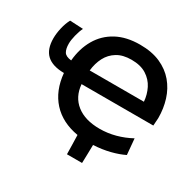

<svg xmlns="http://www.w3.org/2000/svg" viewBox="-185 -929 1304 1284"><g transform="rotate(30 467.0 -287.0)"><path d="M485 152.5Q484 116 483.5 79Q482.5 42 481.5 5.5Q355 -16 281.2 -97Q207.5 -178 195.5 -308Q105.5 -309 62 -349.8Q18.5 -390.5 18.5 -474.5Q18.5 -511 28.5 -554.8Q38.5 -598.5 56.5 -632L158.5 -627Q144.5 -599 135 -560.2Q125.5 -521.5 125.5 -495Q125.5 -454.5 139 -432Q152.5 -409.5 195.5 -405Q204 -500.5 246.2 -573.2Q288.5 -646 363.2 -686.5Q438 -727 543 -727Q634.5 -727 700.5 -697.8Q766.5 -668.5 809.2 -617.8Q852 -567 872.5 -501.2Q893 -435.5 893 -362.5L889 -302.5H335Q343 -208 409.5 -156Q476 -104 588 -104Q649.5 -104 709.5 -120.2Q769.5 -136.5 823.5 -166L834.5 -43.5Q791.5 -22 732.2 -7Q673 8 605 11.5Q604 47 603.5 82.5Q602.5 117.5 601.5 152.5ZM544 -611Q477.5 -611 433.8 -584.2Q390 -557.5 366.2 -511.8Q342.5 -466 336.5 -409H755Q751 -462 727.8 -508Q704.5 -554 659.5 -582.5Q614.5 -611 544 -611Z"/></g></svg>

Font: Heraclito SemiBold
Style: Regular
Weight: 600
Designer: Kostas Bartsokas (font) & Cristiano Sobral (main changes)
Foundry: Kostas Bartsokas (font) & Cristiano Sobral (main changes)
Version: Version 1.00;July 8, 2020;FontCreator 13.0.0.2655 64-bit